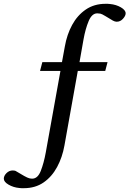

<svg xmlns="http://www.w3.org/2000/svg" viewBox="-70 -730 679 1007"><path d="M31 256Q0 253 -25 238.5Q-50 224 -50 207Q-50 192 -36 178Q-22 164 -3 164Q2 164 7 165Q12 166 16 169L57 193Q75 203 83.5 205Q92 207 99 207Q128 207 144 166Q160 125 170 70L247 -358H140L152 -404H255L270 -486Q281 -549 308.5 -599.5Q336 -650 380 -680Q424 -710 483 -710Q489 -710 495 -710Q501 -710 507 -709Q539 -706 564 -691.5Q589 -677 589 -660Q589 -647 575 -631.5Q561 -616 542 -616Q533 -616 522 -622L482 -646Q464 -657 456 -658.5Q448 -660 440 -660Q412 -660 395 -619.5Q378 -579 368 -523L347 -404H494L482 -358H338L268 33Q257 95 229.5 146Q202 197 158.5 227Q115 257 55 257Q49 257 43 257Q37 257 31 256Z"/></svg>

Font: Hedvig Letters Serif 12pt
Style: Regular
Weight: 400
Designer: Alexander Örn & Tor Weibull
Foundry: Kanon Foundry
Version: Version 1.000; ttfautohint (v1.8.4.7-5d5b)